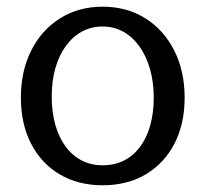

<svg xmlns="http://www.w3.org/2000/svg" viewBox="-20 -532 608 568"><path d="M283.7 16.1Q210.9 16.1 156.5 -16.3Q102 -48.6 71.9 -107Q41.8 -165.3 41.8 -243.1Q41.8 -322 72.5 -382.7Q103.1 -443.5 157.8 -477.8Q212.4 -512.2 283.7 -512.2Q355.4 -512.2 410 -477.8Q464.6 -443.5 495.4 -382.7Q526.2 -322 526.2 -243.1Q526.2 -165.5 496.1 -107.1Q465.9 -48.8 411.4 -16.3Q356.9 16.1 283.7 16.1ZM283.7 -43Q318.4 -43 346.4 -56.9Q374.3 -70.9 394.1 -97.3Q413.9 -123.6 424.3 -160.6Q434.8 -197.6 434.8 -243.1Q434.8 -289.2 423.8 -327.6Q412.9 -366 392.8 -394.2Q372.6 -422.5 344.9 -438.1Q317.1 -453.6 283.7 -453.6Q250.1 -453.6 222.4 -438.6Q194.8 -423.5 174.6 -395.7Q154.5 -368 143.7 -330Q133 -292 133 -246.2Q133 -200.2 143.7 -162.7Q154.4 -125.1 174.2 -98.3Q194 -71.6 221.7 -57.3Q249.4 -43 283.7 -43Z"/></svg>

Font: Russolo 10pt ExtraLight
Style: Regular
Weight: 200
Designer: Micah Stupak-Hahn
Version: Version 1.000